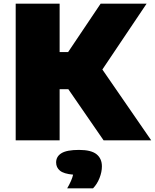

<svg xmlns="http://www.w3.org/2000/svg" viewBox="-20 -760 839 1040"><path d="M65 0V-740H303V-478H349L525 -740H774L534.5 -383.5L799 0H541L350 -277H303V0ZM344 260Q369.5 216 376 186Q325 181.5 304.5 164.2Q284 147 284 120Q284 87.5 313 69.8Q342 52 408 52Q474 52 503 75.5Q532 99 532 141Q532 171.5 519 204.5Q506 237.5 484 260Z"/></svg>

Font: Encode Sans Exp Black
Style: Regular
Weight: 900
Width: 7
Designer: Multiple Designers
Foundry: Impallari Type
Version: Version 3.002; ttfautohint (v1.8.3) -l 8 -r 50 -G 200 -x 14 